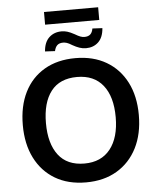

<svg xmlns="http://www.w3.org/2000/svg" viewBox="-64 -1052 915 1116"><g transform="rotate(-5 393.5 -494.0)"><path d="M55 -353Q55 -464 95.5 -545Q136 -626 212 -670.5Q288 -715 393 -715Q497 -715 573 -670.5Q649 -626 690.5 -545Q732 -464 732 -354Q732 -243 690.5 -161.5Q649 -80 573 -35Q497 10 393 10Q288 10 212.5 -35Q137 -80 96 -161.5Q55 -243 55 -353ZM190 -353Q190 -234 241 -167Q292 -100 393 -100Q491 -100 544 -167Q597 -234 597 -353Q597 -473 544.5 -539Q492 -605 393 -605Q292 -605 241 -539Q190 -473 190 -353ZM235 -924V-998H551V-924ZM460 -767Q441 -767 422 -773.5Q403 -780 382 -792Q363 -804 351.5 -807.5Q340 -811 330 -811Q308 -811 296 -800Q284 -789 279 -766L221 -769Q225 -823 254 -850Q283 -877 327 -877Q344 -877 360.5 -872Q377 -867 401 -854Q421 -842 433.5 -837.5Q446 -833 456 -833Q479 -833 491 -844Q503 -855 507 -878L565 -875Q561 -821 532.5 -794Q504 -767 460 -767Z"/></g></svg>

Font: Mulish ExtraLight
Style: Bold
Weight: 700
Version: Version 3.603